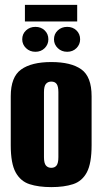

<svg xmlns="http://www.w3.org/2000/svg" viewBox="-20 -758 419 786"><path d="M190 8Q138 8 101 -4Q64 -16 44 -52.5Q24 -89 24 -163V-364Q24 -443 66.5 -473.5Q109 -504 190 -504Q271 -504 313 -474Q355 -444 355 -364V-164Q355 -89 335.5 -52.5Q316 -16 279 -4Q242 8 190 8ZM190 -71Q204 -71 211.5 -80.5Q219 -90 219 -115V-381Q219 -404 212 -414Q205 -424 190 -424Q176 -424 168 -414.5Q160 -405 160 -381V-115Q160 -90 168 -80.5Q176 -71 190 -71ZM125 -546Q102 -546 86.5 -561Q71 -576 71 -597Q71 -619 86.5 -633.5Q102 -648 125 -648Q148 -648 163 -633.5Q178 -619 178 -597Q178 -576 163 -561Q148 -546 125 -546ZM255 -546Q232 -546 216.5 -561Q201 -576 201 -597Q201 -619 216.5 -633.5Q232 -648 255 -648Q278 -648 293 -633.5Q308 -619 308 -597Q308 -576 293 -561Q278 -546 255 -546ZM82 -670V-738H296V-670Z"/></svg>

Font: Alumni Sans Thin ExtraBold
Style: Regular
Weight: 800
Version: Version 1.018